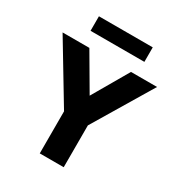

<svg xmlns="http://www.w3.org/2000/svg" viewBox="-211 -1026 1071 1157"><g transform="rotate(30 324.5 -447.0)"><path d="M240.9 0V-292.5L-4.4 -700H181.9L327.4 -451.5L471.6 -700H652.9L407.6 -291V0ZM136.6 -792.8V-893.8H511.1V-792.8Z"/></g></svg>

Font: Geologica-Sharp
Style: Regular
Weight: 100
Designer: Sindre Bremnes, Frode Helland
Foundry: Monokrom Skriftforlag AS
Version: Version 1.010;gftools[0.9.28]